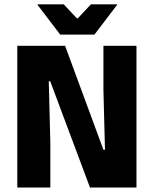

<svg xmlns="http://www.w3.org/2000/svg" viewBox="-20 -846 693 866"><path d="M273.5 -639.5 446.5 -170.5H453.5L446.5 -440.5V-639.5H595.5V0H386L206.5 -479.5H200L207 -203.5V0H58V-639.5ZM251.5 -690 149 -824.5V-826.5H267.5L326.5 -763.5H331L390 -826.5H508.5V-824.5L406 -690Z"/></svg>

Font: Anek Latin Medium
Style: Bold
Weight: 700
Version: Version 1.003